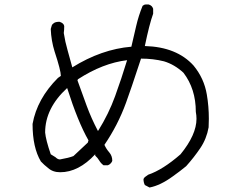

<svg xmlns="http://www.w3.org/2000/svg" viewBox="-20 -778 1040 855"><path d="M416 -195 418 -197Q464 -271 492.5 -349.5Q521 -428 546 -510Q438 -497 327 -425L325 -420Q345 -364 366 -307Q387 -250 416 -195ZM247 -68Q287 -75 307 -83L371 -143L374 -153Q327 -235 279 -386Q181 -296 181 -188Q184 -155 206 -91L227 -78Q237 -68 247 -68ZM646 57 625 46Q619 34 619 20Q621 13 629.5 7.5Q638 2 640 0Q705 -22 784 -91Q855 -178 855 -249Q855 -264 852 -280Q852 -382 797 -454Q757 -491 710 -505Q662 -517 608 -517Q561 -374 541 -320Q505 -221 445 -133Q453 -115 466.5 -99.5Q480 -84 480 -62Q479 -57 473 -50.5Q467 -44 460 -42H441Q429 -51 422 -63Q415 -75 404 -85V-91Q330 -11 248 -11Q215 -11 194 -30Q177 -43 162 -59Q125 -121 125 -226Q145 -338 238 -431L251 -440Q251 -464 223 -549Q208 -597 206 -649Q208 -658 210.5 -664.5Q213 -671 221 -676Q229 -681 245 -681Q264 -675 266 -662Q266 -644 264 -631Q270 -592 281 -554Q292 -516 302 -478Q432 -559 565 -570Q576 -617 586.5 -662.5Q597 -708 615 -752Q622 -758 629 -758H642Q657 -754 662 -739V-717Q645 -670 625 -573Q767 -569 842 -486Q889 -429 901 -357Q910 -305 910 -249L909 -211Q900 -160 872 -118.5Q844 -77 809 -38Q781 -15 750 7Q694 48 646 57Z"/></svg>

Font: Yozai
Style: Regular
Weight: 400
Designer: LXGW / Y.OzVox
Foundry: LXGW / Y.OzVox
Version: Version 0.861;October 22, 2024